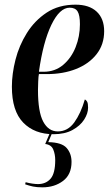

<svg xmlns="http://www.w3.org/2000/svg" viewBox="-20 -566 467 824"><path d="M210 10Q128 10 79.5 -40Q31 -90 31 -194Q31 -249 46.5 -310Q62 -371 95.5 -424.5Q129 -478 180.5 -512Q232 -546 304 -546Q363 -546 395 -516Q427 -486 427 -432Q427 -375 394.5 -333.5Q362 -292 306.5 -270Q251 -248 181 -248H147Q145 -240 144 -216.5Q143 -193 143 -180Q143 -86 165.5 -44Q188 -2 228 -2Q271 -2 299 -41Q327 -80 344 -139Q350 -137 354 -129.5Q358 -122 358 -104Q358 -79 341 -52.5Q324 -26 291 -8Q258 10 210 10ZM167 -258Q216 -258 251 -287.5Q286 -317 304.5 -363.5Q323 -410 323 -462Q323 -501 313 -517Q303 -533 279 -533Q236 -533 200.5 -459.5Q165 -386 147 -258ZM162 238Q138 238 121.5 234.5Q105 231 88 225L90 216Q105 220 119 222Q133 224 143 224Q177 224 197 201Q217 178 217 121Q217 96 208.5 75.5Q200 55 174 52L198 -5H208L187 44Q245 45 266 69Q287 93 287 129Q287 183 250.5 210.5Q214 238 162 238Z"/></svg>

Font: Noto Serif Display ExtraCondensed SemiBold
Style: Italic
Weight: 600
Width: 2
Italic angle: -12°
Designer: Monotype Design Team
Foundry: Monotype Imaging Inc.
Version: Version 2.009